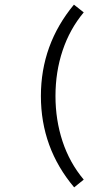

<svg xmlns="http://www.w3.org/2000/svg" viewBox="-20 -724 478 823"><path d="M217.8 -312.5Q217.8 -210 248 -118.2Q278.3 -26.4 338.9 45.9L297.9 79.1Q155.3 -89.8 155.3 -312.5Q155.3 -533.2 296.9 -704.1L338.9 -670.9Q279.3 -599.6 248.5 -507.8Q217.8 -416 217.8 -312.5Z"/></svg>

Font: Sudo Light
Style: Regular
Weight: 300
Monospace: yes
Designer: Jens Kutilek
Foundry: Jens Kutilek
Version: Version 0.040